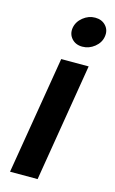

<svg xmlns="http://www.w3.org/2000/svg" viewBox="-118 -804 509 851"><g transform="rotate(15 136.5 -378.5)"><path d="M20.5 0 110.4 -541H236.3L147 0ZM186 -618.2Q155.3 -618.2 137.2 -638.4Q119.1 -658.7 123.5 -687.5Q128.4 -716.8 153.6 -737.1Q178.7 -757.3 209 -757.3Q239.7 -757.3 258.1 -737.1Q276.4 -716.8 271.5 -687.5Q267.1 -658.7 241.9 -638.4Q216.8 -618.2 186 -618.2Z"/></g></svg>

Font: Inter 17pt SemiBold
Style: Italic
Weight: 600
Italic angle: -9.3988°
Version: Version 4.001;git-66647c0bb